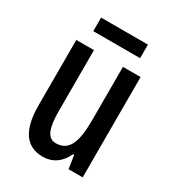

<svg xmlns="http://www.w3.org/2000/svg" viewBox="-170 -786 812 895"><g transform="rotate(30 235.5 -339.0)"><path d="M362 -688H110V-615H362ZM408 -540H313V-256C313 -135 290 -75 219 -75C176 -75 157 -118 157 -210V-540H62V-188C62 -66 101 10 198 10C250 10 292 -19 315 -71H321L332 0H408Z"/></g></svg>

Font: Noto Sans Malayalam ExtraCondensed Medium
Style: Regular
Weight: 500
Width: 2
Designer: Jelle Bosma - Monotype Design Team
Foundry: Monotype Imaging Inc.
Version: Version 2.104